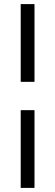

<svg xmlns="http://www.w3.org/2000/svg" viewBox="-20 -750 270 944"><path d="M149.6 -347.6V-729.8H81.8V-347.6ZM149.6 173.8V-208.4H81.8V173.8Z"/></svg>

Font: Secuela Light
Style: Regular
Weight: 300
Designer: Fernando Haro
Foundry: deFharo
Version: Version 1.708